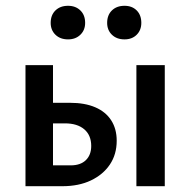

<svg xmlns="http://www.w3.org/2000/svg" viewBox="-20 -643 658 663"><path d="M68 0V-418H163V-72H224Q258 -72 276.5 -90Q295 -108 295 -139Q295 -176 271 -196.5Q247 -217 204 -217H138V-288H222Q273 -288 309 -272.5Q345 -257 364 -227.5Q383 -198 383 -157Q383 -110 359.5 -75Q336 -40 294 -20Q252 0 195 0ZM451 0V-418H549V0ZM215 -507Q188 -507 171.5 -523Q155 -539 155 -564Q155 -591 171.5 -607Q188 -623 215 -623Q241 -623 257.5 -607Q274 -591 274 -564Q274 -539 257.5 -523Q241 -507 215 -507ZM410 -507Q383 -507 366.5 -523Q350 -539 350 -564Q350 -591 366.5 -607Q383 -623 410 -623Q436 -623 452 -607Q468 -591 468 -564Q468 -539 452 -523Q436 -507 410 -507Z"/></svg>

Font: Ysabeau Infant SemiBold
Style: Regular
Weight: 600
Designer: Christian Thalmann (Catharsis Fonts)
Version: Version 2.002; featfreeze: ss01,ss02,lnum